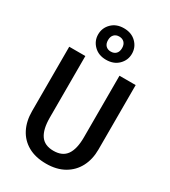

<svg xmlns="http://www.w3.org/2000/svg" viewBox="-236 -1099 1087 1227"><g transform="rotate(30 307.5 -485.5)"><path d="M552.8 -707.7V-232.3Q552.8 -160 523.8 -104.6Q494.9 -49.2 439.7 -17.7Q384.6 13.8 307.2 13.8Q228.2 13.8 173.6 -17.2Q119 -48.2 90.8 -103.6Q62.6 -159 62.6 -232.3V-707.7H181.5V-253.8Q181.5 -167.7 211.3 -124.4Q241 -81 307.2 -81Q373.3 -81 403.3 -124.4Q433.3 -167.7 433.3 -253.8V-707.7ZM307.2 -985.1Q363.6 -985.1 397.9 -951Q432.3 -916.9 432.3 -868.7Q432.3 -821 397.9 -786.9Q363.6 -752.8 307.2 -752.8Q251.8 -752.8 217.4 -786.9Q183.1 -821 183.1 -868.7Q183.1 -916.9 217.4 -951Q251.8 -985.1 307.2 -985.1ZM307.2 -924.1Q284.1 -924.1 270 -909.5Q255.9 -894.9 255.9 -868.7Q255.9 -842.1 270 -827.7Q284.1 -813.3 307.2 -813.3Q331.3 -813.3 345.4 -827.7Q359.5 -842.1 359.5 -868.7Q359.5 -894.9 345.4 -909.5Q331.3 -924.1 307.2 -924.1Z"/></g></svg>

Font: Fira Code Medium
Style: Regular
Weight: 500
Designer: Carrois Corporate, Edenspiekermann AG, Nikita Prokopov
Foundry: Carrois Corporate, Edenspiekermann AG, Nikita Prokopov
Version: Version 6.002